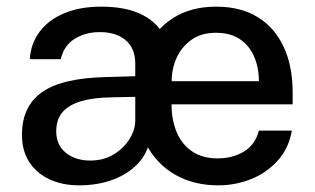

<svg xmlns="http://www.w3.org/2000/svg" viewBox="-20 -547 946 577"><path d="M217.5 10Q167.5 10 128.8 -8Q90 -26 68 -60Q46 -94 46 -142Q46 -228 107 -270.5Q168 -313 302 -315.5L386.5 -318V-355.5Q386.5 -402 357.2 -426.5Q328 -451 278.5 -450.5Q237.5 -450.5 204.8 -430.5Q172 -410.5 162.5 -369H69.5Q72.5 -416 99.2 -451.8Q126 -487.5 173.2 -507.2Q220.5 -527 283.5 -527Q353.5 -527 399.2 -506.5Q445 -486 467.2 -449Q489.5 -412 489.5 -361.5L431 -132Q425 -88.5 395.8 -56.8Q366.5 -25 320.5 -7.5Q274.5 10 217.5 10ZM251 -64.5Q292 -64.5 322.2 -83.2Q352.5 -102 369.5 -129.8Q386.5 -157.5 386.5 -184.5V-256L316.5 -254.5Q263.5 -254 226 -243.5Q188.5 -233 168.8 -211Q149 -189 149 -152.5Q149 -111 178 -87.8Q207 -64.5 251 -64.5ZM495.5 -233.5Q495.5 -187 510.8 -150.2Q526 -113.5 557 -92.2Q588 -71 634 -71Q680 -71 713.8 -92Q747.5 -113 758 -154.5H857Q848 -101.5 814.8 -64.5Q781.5 -27.5 734.5 -8.8Q687.5 10 636 10Q562.5 10 506.8 -21.8Q451 -53.5 419.8 -112.5Q388.5 -171.5 388.5 -253Q388.5 -333.5 416.8 -395.2Q445 -457 499 -492Q553 -527 629.5 -527Q704 -527 755.2 -495Q806.5 -463 833 -405.2Q859.5 -347.5 859.5 -269V-233.5ZM496 -303H758Q758 -343.5 743.8 -376.8Q729.5 -410 701 -429.2Q672.5 -448.5 629 -448.5Q584.5 -448.5 554.8 -427Q525 -405.5 510.2 -372Q495.5 -338.5 496 -303Z"/></svg>

Font: Public Sans Medium
Style: Regular
Weight: 500
Designer: The Public Sans Project Authors: Dan O. Williams and USWDS (Libre Franklin designed by Pablo Impallari and Rodrigo Fuenz
Version: Version 1.007